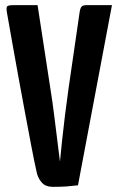

<svg xmlns="http://www.w3.org/2000/svg" viewBox="-20 -720 460 746"><path d="M185 6Q157 6 142 -11Q127 -28 122 -53Q113 -93 101.5 -153.5Q90 -214 77 -283.5Q64 -353 51.5 -421.5Q39 -490 29 -546.5Q19 -603 13 -637Q7 -671 7 -671Q4 -688 7 -694Q10 -700 32 -700H126L176 -374Q184 -325 190.5 -272Q197 -219 203 -172Q209 -125 213 -92Q216 -125 221 -172Q226 -219 232.5 -272Q239 -325 246 -374L289 -670Q291 -686 296 -693Q301 -700 316 -700H415L283 0Q258 3 237.5 4.5Q217 6 185 6Z"/></svg>

Font: Yanone Kaffeesatz ExtraLight
Style: Regular
Weight: 200
Designer: Yanone (Cyrillic: Daniel Pouzeot, Huerta Tipografica, and Cyreal)
Foundry: Yanone
Version: Version 2.003